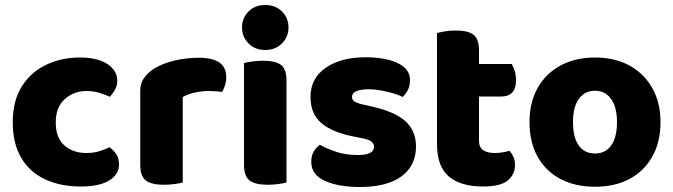

<svg xmlns="http://www.w3.org/2000/svg" viewBox="-20 -731 2693 768"><path d="M326 -367Q276 -367 239.5 -335Q203 -303 203 -241Q203 -179 238 -149Q273 -119 325 -119Q355 -119 378.5 -126.5Q402 -134 418 -142Q437 -128 446.5 -112Q456 -96 456 -73Q456 -33 416.5 -9Q377 15 304 15Q221 15 159.5 -14Q98 -43 64.5 -100.5Q31 -158 31 -241Q31 -329 68 -386.5Q105 -444 166 -472.5Q227 -501 299 -501Q370 -501 409.5 -475Q449 -449 449 -408Q449 -389 440 -372.5Q431 -356 419 -344Q402 -352 378 -359.5Q354 -367 326 -367Z M711 -343V-229H541V-369Q541 -398 556.5 -419.5Q572 -441 597 -457Q632 -478 679 -489Q726 -500 776 -500Q885 -500 885 -423Q885 -405 880 -389.5Q875 -374 868 -363Q858 -365 844 -366Q830 -367 813 -367Q788 -367 760 -361Q732 -355 711 -343ZM541 -264H711V-1Q700 2 679.5 5Q659 8 635 8Q586 8 563.5 -9Q541 -26 541 -72Z M948 -621Q948 -659 974 -685Q1000 -711 1041 -711Q1082 -711 1108 -685Q1134 -659 1134 -621Q1134 -584 1108 -557.5Q1082 -531 1041 -531Q1000 -531 974 -557.5Q948 -584 948 -621ZM956 -264H1126V-1Q1115 2 1094.5 5Q1074 8 1050 8Q1001 8 978.5 -9Q956 -26 956 -72ZM1126 -175H956V-479Q967 -482 987.5 -485Q1008 -488 1032 -488Q1082 -488 1104 -471.5Q1126 -455 1126 -408Z M1644 -145Q1644 -69 1586.5 -26Q1529 17 1419 17Q1334 17 1279.5 -7.5Q1225 -32 1225 -84Q1225 -108 1235 -125Q1245 -142 1259 -152Q1288 -136 1325.5 -123.5Q1363 -111 1412 -111Q1476 -111 1476 -144Q1476 -158 1464 -166Q1452 -174 1424 -179L1394 -185Q1308 -202 1265 -239Q1222 -276 1222 -343Q1222 -418 1283 -460Q1344 -502 1442 -502Q1491 -502 1531.5 -492.5Q1572 -483 1596 -462.5Q1620 -442 1620 -410Q1620 -388 1611.5 -371Q1603 -354 1590 -343Q1579 -350 1555.5 -357Q1532 -364 1505 -369Q1478 -374 1457 -374Q1424 -374 1406 -366.5Q1388 -359 1388 -343Q1388 -332 1398 -325Q1408 -318 1436 -312L1467 -305Q1563 -283 1603.5 -244.5Q1644 -206 1644 -145Z M1728 -264H1896V-167Q1896 -142 1912.5 -130.5Q1929 -119 1959 -119Q1974 -119 1990 -121.5Q2006 -124 2018 -128Q2027 -118 2033.5 -104Q2040 -90 2040 -71Q2040 -34 2011.5 -9.5Q1983 15 1911 15Q1823 15 1775.5 -25Q1728 -65 1728 -155ZM1838 -345V-475H2027Q2033 -465 2038.5 -448Q2044 -431 2044 -411Q2044 -376 2028.5 -360.5Q2013 -345 1987 -345ZM1896 -240H1728V-599Q1739 -602 1759.5 -605.5Q1780 -609 1803 -609Q1852 -609 1874 -592Q1896 -575 1896 -529Z M2622 -243Q2622 -163 2589.5 -105Q2557 -47 2498.5 -15.5Q2440 16 2360 16Q2281 16 2222 -15Q2163 -46 2130.5 -104Q2098 -162 2098 -243Q2098 -322 2131 -380Q2164 -438 2223 -469.5Q2282 -501 2360 -501Q2439 -501 2497.5 -469Q2556 -437 2589 -379Q2622 -321 2622 -243ZM2360 -368Q2319 -368 2295.5 -335.5Q2272 -303 2272 -243Q2272 -181 2295 -149Q2318 -117 2360 -117Q2402 -117 2425 -149.5Q2448 -182 2448 -243Q2448 -302 2424.5 -335Q2401 -368 2360 -368Z"/></svg>

Font: Baloo Tamma 2 ExtraBold
Style: Regular
Weight: 800
Designer: Divya Kowshik, Shuchita Grover and Ek Type
Foundry: Ek Type
Version: Version 1.700